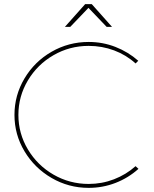

<svg xmlns="http://www.w3.org/2000/svg" viewBox="-20 -906 745 929"><path d="M409 -684Q317 -684 239 -639Q161 -594 115 -517Q69 -440 69 -350Q69 -260 115 -183Q161 -106 239 -61Q317 -16 409 -16Q473 -16 531.5 -38.5Q590 -61 636 -102L650 -89Q601 -45 539 -21Q477 3 409 3Q312 3 229.5 -45Q147 -93 98.5 -174Q50 -255 50 -350Q50 -445 98.5 -526.5Q147 -608 229.5 -655.5Q312 -703 409 -703Q477 -703 538.5 -679Q600 -655 649 -612L636 -599Q591 -640 532.5 -662Q474 -684 409 -684ZM522 -776H496L408 -868L320 -776H294L392 -886H424Z"/></svg>

Font: Gontserrat Thin
Style: Regular
Weight: 250
Designer: Julieta Ulanovsky
Foundry: Julieta Ulanovsky
Version: Version 6.001